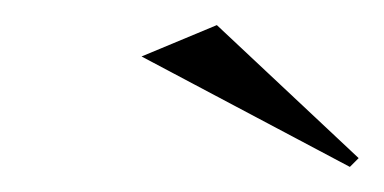

<svg xmlns="http://www.w3.org/2000/svg" viewBox="-20 -655 306 153"><path d="M265.8 -529 152.8 -635 92.8 -610 258.8 -522Z"/></svg>

Font: Galberik
Style: Regular
Weight: 400
Designer: Gluk
Foundry: Gluk
Version: Version 0.50